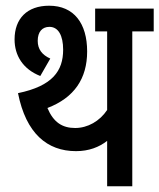

<svg xmlns="http://www.w3.org/2000/svg" viewBox="-20 -652 558 672"><path d="M443 -542H518V-622H313V-542H355V-267C329 -228 287 -204 243 -204C198 -204 167 -224 146 -274C240 -310 285 -377 285 -472C285 -570 239 -632 152 -632C75 -632 31 -587 31 -514C31 -458 60 -410 121 -386L156 -447C127 -460 112 -480 112 -509C112 -541 128 -558 153 -558C184 -558 201 -528 201 -478C201 -404 164 -351 43 -326C71 -185 145 -123 246 -123C291 -123 327 -137 355 -159V0H443Z"/></svg>

Font: Noto Sans Devanagari ExtraCondensed Medium
Style: Regular
Weight: 500
Width: 2
Designer: Jelle Bosma - Monotype Design Team
Foundry: Monotype Imaging Inc.
Version: Version 2.004